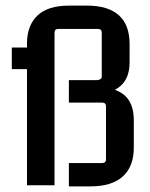

<svg xmlns="http://www.w3.org/2000/svg" viewBox="-20 -659 535 683"><path d="M76 -429 91 -413H22V-490H91L76 -475V-504Q76 -568 113 -603.5Q150 -639 225 -639H290Q364 -639 402.5 -605Q441 -571 441 -502V-437Q441 -374 399.5 -346Q358 -318 283 -318L298 -352Q379 -353 417.5 -324.5Q456 -296 456 -231V-134Q456 -67 417 -31.5Q378 4 302 4H225V-79H343Q357 -79 357 -92V-281Q357 -294 343 -294H225V-374H325Q331 -374 336.5 -377Q342 -380 342 -387V-543Q342 -556 328 -556H187Q174 -556 174 -543V0H76Z"/></svg>

Font: Gemunu Libre ExtraLight SemiBold
Style: Regular
Weight: 600
Version: Version 1.100